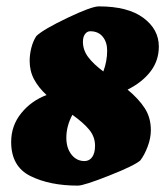

<svg xmlns="http://www.w3.org/2000/svg" viewBox="-20 -573 518 602"><path d="M453 -165Q453 -140 443 -113.5Q433 -87 420 -70Q402 -54 322.5 -22.5Q243 9 224 9Q136 9 75.5 -21Q15 -51 15 -128Q15 -179 46.5 -218Q78 -257 126 -275Q101 -298 87 -324Q73 -350 73 -382Q73 -403 78.5 -424Q84 -445 94 -460Q116 -481 191.5 -517Q267 -553 290 -553Q381 -553 429.5 -517Q478 -481 478 -427Q478 -383 452 -349Q426 -315 380 -292Q415 -263 434 -233.5Q453 -204 453 -165ZM240 -442Q240 -416 256.5 -394Q273 -372 304 -349Q316 -381 316 -414Q316 -441 302 -458Q288 -475 263 -475Q253 -475 246.5 -466Q240 -457 240 -442ZM278 -116Q278 -144 260 -166Q242 -188 207 -213Q188 -178 188 -141Q188 -109 204 -88.5Q220 -68 245 -68Q260 -68 269 -80.5Q278 -93 278 -116Z"/></svg>

Font: Grenze Black
Style: Italic
Weight: 900
Italic angle: -10°
Designer: Renata Polastri
Foundry: Omnibus-Type
Version: Version 1.002; ttfautohint (v1.8)